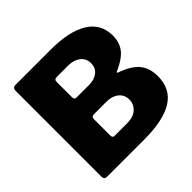

<svg xmlns="http://www.w3.org/2000/svg" viewBox="-184 -920 1098 1098"><g transform="rotate(-45 365.5 -371.0)"><path d="M81 0Q72 0 66.5 -6Q61 -12 61 -20V-718Q61 -729 67 -735.5Q73 -742 83 -742H369Q519 -742 598.5 -692.5Q678 -643 678 -547Q678 -493 649.5 -455.5Q621 -418 547 -385Q545 -384 545 -381.5Q545 -379 547 -378Q628 -350 662 -308.5Q696 -267 696 -201Q696 -99 618 -49.5Q540 0 383 0H81ZM378 -135Q432 -135 459 -160.5Q486 -186 486 -222Q486 -248 473 -267Q460 -286 437 -296Q414 -306 384 -306H284Q263 -306 263 -286V-155Q263 -135 278 -135ZM384 -444Q404 -444 421 -449.5Q438 -455 451 -465Q464 -475 471 -489.5Q478 -504 478 -524Q478 -563 449 -585Q420 -607 376 -607H284Q263 -607 263 -589V-465Q263 -444 278 -444Z"/></g></svg>

Font: Libre Franklin ExtraBold
Style: Regular
Weight: 800
Designer: Pablo Impallari, Rodrigo Fuenzalida, Nhung Nguyen
Foundry: Impallari Type
Version: Version 3.000